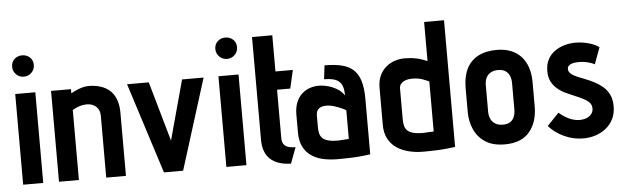

<svg xmlns="http://www.w3.org/2000/svg" viewBox="-47 -876 3443 1057"><g transform="rotate(-5 1674.5 -347.5)"><path d="M44 0H155V-501H44ZM100 -710Q75 -710 57.5 -694Q40 -678 40 -652Q40 -627 57.5 -609.5Q75 -592 100 -592Q125 -592 142.5 -609.5Q160 -627 160 -652Q160 -678 142.5 -694Q125 -710 100 -710Z M503 -343V1H612V-346Q612 -385 603 -413Q594 -441 578.5 -459.5Q563 -478 542.5 -489Q522 -500 499 -505Q476 -510 452 -510Q431 -510 411.5 -504Q392 -498 376.5 -490.5Q361 -483 352 -478V-501H242V1H352V-386Q368 -395 382 -400.5Q396 -406 408.5 -408Q421 -410 432 -410Q448 -410 461 -405Q474 -400 483.5 -391Q493 -382 498 -369.5Q503 -357 503 -343Z M662 -501 822 0H928L1085 -501H966L876 -171L782 -501Z M1167 0H1278V-501H1167ZM1223 -710Q1198 -710 1180.5 -694Q1163 -678 1163 -652Q1163 -627 1180.5 -609.5Q1198 -592 1223 -592Q1248 -592 1265.5 -609.5Q1283 -627 1283 -652Q1283 -678 1265.5 -694Q1248 -710 1223 -710Z M1482 -132V-399H1555L1578 -500H1482V-700H1370V-132Q1370 -62 1408.5 -25.5Q1447 11 1523 13L1556 -75Q1533 -75 1516.5 -80Q1500 -85 1491 -97.5Q1482 -110 1482 -132Z M1852 -335Q1838 -357 1814.5 -371.5Q1791 -386 1764 -393.5Q1737 -401 1712 -401Q1685 -401 1660.5 -392Q1636 -383 1617 -365Q1598 -347 1587 -319Q1576 -291 1576 -253V-156Q1576 -108 1592 -76Q1608 -44 1636.5 -24.5Q1665 -5 1702 3Q1739 11 1782 11Q1802 11 1821 10.5Q1840 10 1858.5 9.5Q1877 9 1894.5 7.5Q1912 6 1929 4Q1946 2 1962 0V-307Q1962 -365 1950.5 -404Q1939 -443 1914.5 -466.5Q1890 -490 1850.5 -500Q1811 -510 1754 -510L1745 -434Q1774 -434 1794 -429Q1814 -424 1827 -413Q1840 -402 1846 -383Q1852 -364 1852 -335ZM1852 -253V-95Q1852 -95 1847.5 -94.5Q1843 -94 1835.5 -93.5Q1828 -93 1819.5 -92.5Q1811 -92 1803.5 -91.5Q1796 -91 1791 -91Q1757 -91 1736.5 -97Q1716 -103 1705.5 -114Q1695 -125 1691.5 -140Q1688 -155 1688 -174V-239Q1688 -253 1692.5 -262.5Q1697 -272 1704.5 -277.5Q1712 -283 1722 -285.5Q1732 -288 1743 -288Q1766 -288 1789 -280.5Q1812 -273 1829.5 -265Q1847 -257 1852 -253Z M2431 0V-700H2321V-484Q2289 -498 2259.5 -504Q2230 -510 2195 -510Q2168 -510 2141 -501Q2114 -492 2092.5 -473.5Q2071 -455 2058 -427Q2045 -399 2045 -360V-156Q2045 -111 2061.5 -79.5Q2078 -48 2107 -28Q2136 -8 2174 1.5Q2212 11 2254 11Q2274 11 2292.5 10.5Q2311 10 2329 9.5Q2347 9 2364.5 7.5Q2382 6 2398.5 4Q2415 2 2431 0ZM2321 -371 2321 -95Q2321 -95 2316.5 -94.5Q2312 -94 2305 -94Q2298 -94 2289.5 -93.5Q2281 -93 2273.5 -92.5Q2266 -92 2261 -92Q2227 -92 2206.5 -98Q2186 -104 2175.5 -114.5Q2165 -125 2161 -140.5Q2157 -156 2157 -175V-346Q2157 -360 2163.5 -369.5Q2170 -379 2180.5 -384.5Q2191 -390 2203 -392.5Q2215 -395 2227 -395Q2262 -395 2287 -385.5Q2312 -376 2321 -371Z M2887 -185V-317Q2887 -409 2839.5 -460.5Q2792 -512 2705 -512Q2644 -512 2602 -489.5Q2560 -467 2538.5 -424Q2517 -381 2517 -317V-185Q2517 -134 2536.5 -89.5Q2556 -45 2597.5 -17.5Q2639 10 2705 10Q2797 10 2842 -43.5Q2887 -97 2887 -185ZM2774 -323V-177Q2774 -155 2767 -137Q2760 -119 2744.5 -109Q2729 -99 2704 -99Q2678 -99 2661 -110Q2644 -121 2636.5 -139Q2629 -157 2629 -177V-323Q2629 -349 2638 -366Q2647 -383 2663.5 -392Q2680 -401 2704 -401Q2727 -401 2742.5 -391.5Q2758 -382 2766 -364.5Q2774 -347 2774 -323Z M3237 -386 3271 -478Q3254 -490 3232 -498Q3210 -506 3186.5 -510Q3163 -514 3141 -514Q3110 -514 3080 -505.5Q3050 -497 3025.5 -479.5Q3001 -462 2987 -435Q2973 -408 2973 -371Q2973 -337 2985.5 -313Q2998 -289 3018.5 -272Q3039 -255 3063.5 -243.5Q3088 -232 3112.5 -222Q3137 -212 3157.5 -201.5Q3178 -191 3190.5 -178Q3203 -165 3203 -145Q3203 -130 3196 -119Q3189 -108 3178 -101Q3167 -94 3153.5 -91Q3140 -88 3127 -88Q3107 -88 3087 -94.5Q3067 -101 3048.5 -112.5Q3030 -124 3014 -138L2949 -70Q2984 -31 3034 -8Q3084 15 3139 15Q3174 15 3206.5 4.5Q3239 -6 3264.5 -26.5Q3290 -47 3305 -77Q3320 -107 3320 -147Q3320 -184 3307.5 -210.5Q3295 -237 3274 -255Q3253 -273 3228.5 -286Q3204 -299 3179 -308.5Q3154 -318 3133 -327Q3112 -336 3099.5 -347Q3087 -358 3087 -373Q3087 -384 3093.5 -390.5Q3100 -397 3110 -400.5Q3120 -404 3130.5 -405Q3141 -406 3150 -406Q3167 -406 3182.5 -403.5Q3198 -401 3212 -396.5Q3226 -392 3237 -386Z"/></g></svg>

Font: Advent Pro
Style: Regular
Weight: 400
Designer: VivaRado, Andreas Kalpakidis
Foundry: VivaRado, Andreas Kalpakidis
Version: Version 3.000